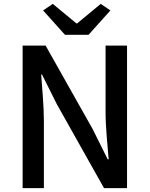

<svg xmlns="http://www.w3.org/2000/svg" viewBox="-20 -973 774 993"><path d="M97 0H207V-346C207 -427 198 -512 193 -588H197L274 -434L518 0H637V-737H526V-393C526 -313 536 -224 542 -149H537L460 -304L216 -737H97ZM316 -793H438L551 -919L501 -953L379 -852H375L253 -953L203 -919Z"/></svg>

Font: Noto Sans TC Medium
Style: Regular
Weight: 500
Designer: Ryoko NISHIZUKA 西塚涼子 (kana, bopomofo & ideographs); Paul D. Hunt (Latin, Greek & Cyrillic); Sandoll Communications 산돌커뮤니
Foundry: Adobe
Version: Version 2.004;hotconv 1.0.118;makeotfexe 2.5.65603